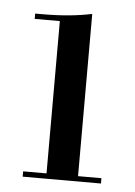

<svg xmlns="http://www.w3.org/2000/svg" viewBox="-42 -507 379 540"><g transform="rotate(5 148.0 -236.5)"><path d="M197 -15H263V0H42V-15H108V-445H37V-460H58Q136 -460 197 -473Z"/></g></svg>

Font: Elsie Swash Caps
Style: Regular
Weight: 400
Designer: Alejandro Inler
Foundry: Alejandro Inler
Version: 1.003